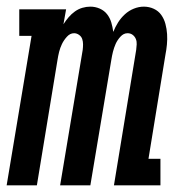

<svg xmlns="http://www.w3.org/2000/svg" viewBox="-33 -558 553 578"><path d="M-13 0 62 -450H25V-530H166L158 -485Q165 -496 173.5 -506Q182 -516 192.5 -523.5Q203 -531 215 -534.5Q227 -538 239 -538Q239 -538 239 -538Q239 -538 239 -538Q254 -538 267.5 -532Q281 -526 289.5 -515Q298 -504 302 -490.5Q306 -477 308 -462Q314 -477 322.5 -490.5Q331 -504 343 -515Q355 -526 370 -532Q385 -538 400 -538Q400 -538 400 -538Q400 -538 400 -538Q416 -538 430 -531.5Q444 -525 452.5 -513Q461 -501 465 -486Q469 -471 470 -455.5Q471 -440 469.5 -424Q468 -408 465 -393L414 -80H450V0H310L377 -408Q378 -416 378.5 -424.5Q379 -433 376 -440.5Q373 -448 366.5 -453Q360 -458 351 -458Q339 -458 329.5 -447.5Q320 -437 315 -425.5Q310 -414 307 -402Q304 -390 302 -377L239 0H148L216 -408Q217 -416 217 -424.5Q217 -433 214.5 -440.5Q212 -448 205 -453Q198 -458 190 -458Q178 -458 168.5 -447.5Q159 -437 153.5 -425.5Q148 -414 145 -402Q142 -390 140 -377L78 0Z"/></svg>

Font: Iosevka Slab Medium
Style: Italic
Weight: 500
Italic angle: -9°
Monospace: yes
Designer: Belleve Invis
Foundry: Belleve Invis
Version: Version 11.1.0; ttfautohint (v1.8.3)